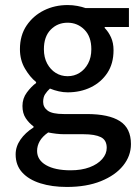

<svg xmlns="http://www.w3.org/2000/svg" viewBox="-20 -521 552 761"><path d="M245 220Q186 220 140 205.5Q94 191 68 162.5Q42 134 42 91Q42 60 61 32.5Q80 5 113 -16V-20Q95 -33 82 -52.5Q69 -72 69 -101Q69 -131 86.5 -154.5Q104 -178 123 -192V-196Q99 -215 79 -249Q59 -283 59 -326Q59 -381 85.5 -420Q112 -459 154.5 -480Q197 -501 248 -501Q268 -501 286.5 -497.5Q305 -494 319 -489H491V-414H395V-410Q410 -395 420 -373Q430 -351 430 -322Q430 -269 405.5 -232Q381 -195 340 -175Q299 -155 248 -155Q231 -155 213 -159Q195 -163 178 -170Q167 -160 159 -148Q151 -136 151 -117Q151 -96 169 -82.5Q187 -69 233 -69H324Q411 -69 455 -41Q499 -13 499 50Q499 97 468 135.5Q437 174 380 197Q323 220 245 220ZM248 -219Q274 -219 295 -232Q316 -245 329 -269Q342 -293 342 -326Q342 -376 314.5 -403.5Q287 -431 248 -431Q208 -431 181 -403.5Q154 -376 154 -326Q154 -293 167 -269Q180 -245 201 -232Q222 -219 248 -219ZM260 154Q303 154 335 142Q367 130 385 109.5Q403 89 403 65Q403 34 379.5 22.5Q356 11 311 11H235Q219 11 202.5 9Q186 7 171 4Q148 20 137.5 38.5Q127 57 127 77Q127 113 162.5 133.5Q198 154 260 154Z"/></svg>

Font: Source Sans 3 ExtraLight Medium
Style: Regular
Weight: 500
Version: Version 3.052;hotconv 1.1.0;makeotfexe 2.6.0